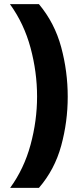

<svg xmlns="http://www.w3.org/2000/svg" viewBox="-20 -749 384 927"><path d="M307 -282Q307 -161 275.5 -45.5Q244 70 168 158H29Q96 66 127.5 -50Q159 -166 159 -283Q159 -401 127.5 -518Q96 -635 28 -729H168Q244 -638 275.5 -521Q307 -404 307 -282Z"/></svg>

Font: Noto Sans Thai Looped UI ExtraBold
Style: Regular
Weight: 800
Designer: Cadson Demak Team
Foundry: Cadson Demak Co., Ltd.
Version: Version 1.000